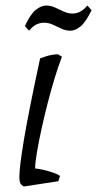

<svg xmlns="http://www.w3.org/2000/svg" viewBox="-20 -662 351 694"><path d="M67 12Q64 12 57 5.5Q50 -1 50 -23Q50 -59 67 -160Q84 -261 125 -451Q151 -461 167 -463.5Q183 -466 189 -466L204 -457Q191 -424 177.5 -379.5Q164 -335 151.5 -286Q139 -237 129 -191Q119 -145 113 -108.5Q107 -72 107 -53Q129 -51 158 -42.5Q187 -34 197 -26L191 -7ZM85 -551 70 -568Q90 -611 109.5 -626.5Q129 -642 147 -642Q163 -642 178.5 -635Q194 -628 210 -620.5Q226 -613 242 -613Q255 -613 268 -619Q281 -625 296 -642L311 -625Q290 -582 271 -566.5Q252 -551 234 -551Q218 -551 202 -558.5Q186 -566 170.5 -573Q155 -580 139 -580Q126 -580 112.5 -574Q99 -568 85 -551Z"/></svg>

Font: Mate
Style: Italic
Weight: 400
Italic angle: -10.8°
Designer: Eduardo Rodriguez Tunni
Foundry: Eduardo Rodriguez Tunni
Version: Version 1.003; ttfautohint (v1.8.4.7-5d5b);gftools[0.9.24]